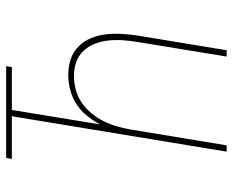

<svg xmlns="http://www.w3.org/2000/svg" viewBox="-88 -688 775 640"><g transform="rotate(-90 300.0 -367.5)"><path d="M115 0 233 -716H91L94 -735H400L397 -716H254L206 -423Q219 -446 235.5 -466.5Q252 -487 274 -501Q296 -515 321 -521.5Q346 -528 371 -528Q398 -528 422.5 -520Q447 -512 465 -494.5Q483 -477 493 -453Q503 -429 506 -403.5Q509 -378 507.5 -351Q506 -324 502 -297L453 0H432L481 -300Q485 -324 486.5 -348Q488 -372 485.5 -395Q483 -418 474.5 -439.5Q466 -461 450.5 -477.5Q435 -494 413.5 -501.5Q392 -509 367 -509Q345 -509 322 -503Q299 -497 279 -483.5Q259 -470 243 -450.5Q227 -431 216.5 -410Q206 -389 199.5 -366.5Q193 -344 189 -321L136 0Z"/></g></svg>

Font: Iosevka Aile Thin
Style: Italic
Weight: 100
Italic angle: -9°
Designer: Belleve Invis
Foundry: Belleve Invis
Version: Version 31.1.0; ttfautohint (v1.8.4)